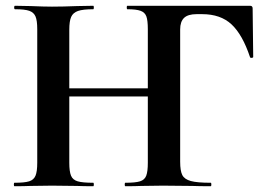

<svg xmlns="http://www.w3.org/2000/svg" viewBox="-20 -645 935 665"><path d="M414 -12Q449 -12 465 -17Q481 -22 486.5 -36.5Q492 -51 492 -81V-544Q492 -574 487 -588Q482 -602 467 -607.5Q452 -613 421 -613Q419 -613 419 -619Q419 -625 421 -625H846Q855 -625 855 -616L857 -448Q857 -445 852 -444.5Q847 -444 846 -447Q820 -525 782 -560.5Q744 -596 680 -596H661Q631 -596 617.5 -583Q604 -570 604 -543V-85Q604 -53 611.5 -38.5Q619 -24 641 -18Q663 -12 710 -12Q712 -12 712 -6Q712 0 710 0Q669 0 646 -1L544 -2L469 -1Q449 0 414 0Q412 0 412 -6Q412 -12 414 -12ZM30 -12Q65 -12 81 -17Q97 -22 103 -36.5Q109 -51 109 -81V-544Q109 -574 103 -588Q97 -602 81.5 -607.5Q66 -613 32 -613Q29 -613 29 -619Q29 -625 32 -625L86 -624Q132 -622 160 -622Q198 -622 248 -624L303 -625Q305 -625 305 -619Q305 -613 303 -613Q267 -613 250 -607Q233 -601 226.5 -586.5Q220 -572 220 -542V-81Q220 -51 226 -36.5Q232 -22 249 -17Q266 -12 303 -12Q305 -12 305 -6Q305 0 303 0Q268 0 247 -1L160 -2L85 -1Q65 0 30 0Q28 0 28 -6Q28 -12 30 -12ZM161 -339H547V-311H161Z"/></svg>

Font: Cormorant Infant
Style: Bold
Weight: 700
Designer: Christian Thalmann (Catharsis Fonts)
Foundry: Catharsis Fonts
Version: Version 4.000